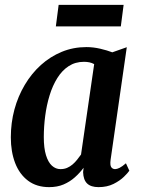

<svg xmlns="http://www.w3.org/2000/svg" viewBox="-20 -759 583 789"><path d="M434.5 -102.5Q431.5 -80 437.2 -72Q443 -64 453 -64Q460.5 -64 471.2 -69.2Q482 -74.5 497.5 -88L511.5 -57.5Q506 -49 489.5 -32.8Q473 -16.5 446.5 -3.2Q420 10 385 10Q353.5 10 338 -5Q322.5 -20 321.5 -51.5L323.5 -69.5Q307.5 -48 287.2 -30Q267 -12 241.2 -1Q215.5 10 182 10Q130.5 10 95.2 -16.5Q60 -43 42.2 -89.2Q24.5 -135.5 24.5 -194.5Q24.5 -254 39.2 -308.8Q54 -363.5 81.8 -410.2Q109.5 -457 148 -491.8Q186.5 -526.5 233.8 -546Q281 -565.5 335 -565.5Q363 -565.5 392 -558.8Q421 -552 441.5 -544L501 -565ZM367 -495.5Q358 -500.5 347.5 -502.8Q337 -505 325 -505Q289.5 -505 262.2 -487.2Q235 -469.5 215.5 -438.2Q196 -407 183.8 -367Q171.5 -327 165.8 -283Q160 -239 160 -195.5Q160 -150.5 169 -121.2Q178 -92 193.5 -78Q209 -64 228.5 -64Q243.5 -64 255.8 -69.2Q268 -74.5 278.2 -83.2Q288.5 -92 297 -102.8Q305.5 -113.5 313 -124ZM221 -739H488L476.5 -650.5H209.5Z"/></svg>

Font: Merriweather 24pt SemiCondensed
Style: Bold Italic
Weight: 700
Width: 4
Italic angle: -7.8°
Designer: Eben Sorkin
Foundry: Eben Sorkin
Version: Version 2.101